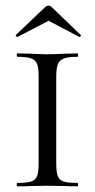

<svg xmlns="http://www.w3.org/2000/svg" viewBox="-20 -656 333 676"><path d="M253 -12Q255 -12 255 -6Q255 0 253 0Q225 0 209 -1L146 -2L87 -1Q70 0 41 0Q39 0 39 -6Q39 -12 41 -12Q75 -12 90 -17Q105 -22 110.5 -36Q116 -50 116 -81V-387Q116 -417 110.5 -431Q105 -445 89.5 -450.5Q74 -456 41 -456Q39 -456 39 -462Q39 -468 41 -468L87 -467Q123 -465 146 -465Q172 -465 210 -467L253 -468Q255 -468 255 -462Q255 -456 253 -456Q221 -456 205 -450Q189 -444 183.5 -429.5Q178 -415 178 -385V-81Q178 -50 183.5 -36Q189 -22 204 -17Q219 -12 253 -12ZM151 -636Q157 -636 162 -631L264 -533Q265 -533 265 -531Q265 -529 262.5 -527Q260 -525 259 -526L151 -583L42 -526Q40 -525 37 -528.5Q34 -532 36 -533L139 -631Q144 -636 151 -636Z"/></svg>

Font: Cormorant SC
Style: Regular
Weight: 400
Designer: Christian Thalmann (Catharsis Fonts)
Foundry: Catharsis Fonts
Version: Version 4.000